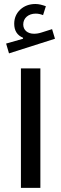

<svg xmlns="http://www.w3.org/2000/svg" viewBox="-20 -916 298 936"><path d="M82 -582.5V0H176.8V-582.5ZM203.6 -885.7C185.5 -892.1 169.9 -896.5 152.8 -896.5C123 -896.5 98.1 -887.2 78.6 -869.1C59.1 -850.6 49.3 -827.6 49.3 -800.3C49.3 -766.6 63.5 -744.1 92.3 -731.9V-727.1L9.8 -703.6L23.9 -655.8L248 -727.1L233.9 -773.9L183.1 -757.8C169.9 -753.4 157.7 -751.5 146 -751.5C114.7 -751.5 93.3 -769 93.3 -796.9C93.3 -828.1 118.7 -849.6 154.3 -849.6C165.5 -849.6 177.7 -847.2 189.9 -842.3Z"/></svg>

Font: Estedad Medium
Style: Regular
Weight: 500
Designer: Amin Abedi
Version: Version 7.3